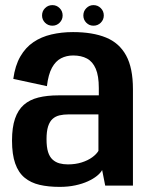

<svg xmlns="http://www.w3.org/2000/svg" viewBox="-20 -726 584 751"><path d="M213.5 5Q246.5 5 274.5 -1Q302.5 -7 323.8 -16.8Q345 -26.5 359.2 -38Q373.5 -49.5 379.5 -61L391.5 0H500V-377Q500 -460.5 473.2 -509.2Q446.5 -558 394.5 -579.2Q342.5 -600.5 265.5 -600.5Q220.5 -600.5 181 -591.2Q141.5 -582 110.8 -561.2Q80 -540.5 59.5 -505Q39 -469.5 32 -417.5L163.5 -389Q169 -435 183.2 -461Q197.5 -487 218.8 -498Q240 -509 266 -509Q298 -509 320.2 -497Q342.5 -485 354.5 -457.2Q366.5 -429.5 366.5 -381.5V-353H208.5Q164 -353 130 -344.5Q96 -336 73.2 -316Q50.5 -296 38.8 -262Q27 -228 27 -176Q27 -122 39.5 -86.5Q52 -51 76.2 -31Q100.5 -11 134.8 -3Q169 5 213.5 5ZM245.5 -83Q227.5 -83 212.2 -87.2Q197 -91.5 185.5 -102Q174 -112.5 168 -131.5Q162 -150.5 162 -181.5Q162 -212.5 168.2 -231.8Q174.5 -251 185.8 -261Q197 -271 212.8 -274.8Q228.5 -278.5 247.5 -278.5H365V-136Q357.5 -123 340.8 -110.8Q324 -98.5 299.8 -90.8Q275.5 -83 245.5 -83ZM185 -625.5Q201.5 -625.5 213.2 -637.2Q225 -649 225 -665.5Q225 -682.5 213.2 -694.2Q201.5 -706 185 -706Q168 -706 156.2 -694.2Q144.5 -682.5 144.5 -665.5Q144.5 -649 156.2 -637.2Q168 -625.5 185 -625.5ZM345.5 -625.5Q362.5 -625.5 374.2 -637.2Q386 -649 386 -665.5Q386 -682.5 374.2 -694.2Q362.5 -706 345.5 -706Q329.5 -706 317.8 -694.2Q306 -682.5 306 -665.5Q306 -649 317.5 -637.2Q329 -625.5 345.5 -625.5Z"/></svg>

Font: Anybody SemiCondensed SemiBold
Style: Regular
Weight: 600
Width: 4
Version: Version 1.113;gftools[0.9.25]